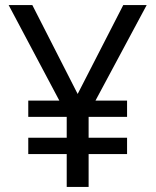

<svg xmlns="http://www.w3.org/2000/svg" viewBox="-20 -734 612 754"><path d="M285 -365 107 -714H14L213 -339H91V-275H242V-193H91V-129H242V0H328V-129H479V-193H328V-275H479V-339H355L556 -714H464Z"/></svg>

Font: Noto Sans Kayah Li
Style: Regular
Weight: 400
Designer: Monotype Design Team, Sérgio Martins
Foundry: Monotype Imaging Inc.
Version: Version 2.002